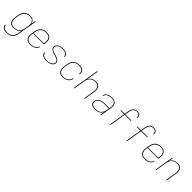

<svg xmlns="http://www.w3.org/2000/svg" viewBox="509 -2751 4982 4982"><g transform="rotate(45 3000.0 -260.0)"><path d="M207 223Q185 223 162.5 221Q140 219 120 213.5Q100 208 81.5 198Q63 188 49.5 173Q36 158 29 137.5Q22 117 25 95H46Q44 114 50 132Q56 150 69 162.5Q82 175 98 183Q114 191 132 196Q150 201 169.5 202.5Q189 204 208 204Q233 204 258 199.5Q283 195 307 183Q331 171 351.5 153Q372 135 386.5 112.5Q401 90 409 65Q417 40 421 15L441 -106Q427 -79 404.5 -56Q382 -33 354.5 -18.5Q327 -4 297 2Q267 8 238 8Q209 8 181 2Q153 -4 131 -19.5Q109 -35 94 -58.5Q79 -82 72 -109Q65 -136 66 -165Q67 -194 72 -223L88 -323Q93 -350 102 -377Q111 -404 126.5 -428.5Q142 -453 164 -473Q186 -493 211.5 -505.5Q237 -518 265 -523Q293 -528 320 -528Q351 -528 381 -521Q411 -514 433.5 -496.5Q456 -479 470 -453Q484 -427 489 -397L510 -520H531L442 18Q437 46 428 73Q419 100 403 124.5Q387 149 364.5 168.5Q342 188 315.5 200.5Q289 213 261.5 218Q234 223 207 223ZM243 -11Q268 -11 293 -15.5Q318 -20 342 -31.5Q366 -43 386.5 -61.5Q407 -80 421.5 -102Q436 -124 444.5 -149Q453 -174 457 -199L473 -299Q478 -325 478.5 -351.5Q479 -378 473 -402.5Q467 -427 453.5 -448Q440 -469 420 -483.5Q400 -498 375 -503.5Q350 -509 323 -509Q298 -509 272.5 -504.5Q247 -500 223.5 -488.5Q200 -477 179.5 -458.5Q159 -440 144 -417.5Q129 -395 121 -370Q113 -345 109 -320L92 -220Q88 -194 87 -167.5Q86 -141 92 -116.5Q98 -92 111.5 -71Q125 -50 145 -36Q165 -22 190.5 -16.5Q216 -11 243 -11Z M846 8Q817 8 788 2Q759 -4 736 -19Q713 -34 697 -57Q681 -80 673.5 -107Q666 -134 666.5 -164Q667 -194 672 -223L688 -323Q693 -351 702.5 -378Q712 -405 728 -429.5Q744 -454 767 -474Q790 -494 817 -506.5Q844 -519 872 -523.5Q900 -528 927 -528Q957 -528 985.5 -522Q1014 -516 1037.5 -501Q1061 -486 1077 -463Q1093 -440 1100.5 -413Q1108 -386 1107.5 -356Q1107 -326 1102 -297L1094 -251H697L692 -220Q688 -193 687.5 -166.5Q687 -140 693.5 -115.5Q700 -91 714 -70Q728 -49 749 -35.5Q770 -22 796 -16.5Q822 -11 849 -11Q869 -11 889 -13Q909 -15 929.5 -20.5Q950 -26 970 -35Q990 -44 1006.5 -58.5Q1023 -73 1035 -91.5Q1047 -110 1051 -130H1072Q1067 -107 1054 -86Q1041 -65 1023 -48.5Q1005 -32 983 -21Q961 -10 938 -3.5Q915 3 892 5.5Q869 8 846 8ZM700 -269H1076L1081 -300Q1086 -326 1086.5 -353Q1087 -380 1080.5 -404.5Q1074 -429 1060.5 -450Q1047 -471 1026 -484.5Q1005 -498 979.5 -503.5Q954 -509 927 -509Q902 -509 876 -504.5Q850 -500 826 -488.5Q802 -477 781 -459Q760 -441 745 -418.5Q730 -396 721.5 -370.5Q713 -345 709 -320Z M1444 8Q1422 8 1400 6Q1378 4 1357.5 -1Q1337 -6 1318 -15Q1299 -24 1284 -38Q1269 -52 1262.5 -72.5Q1256 -93 1260 -115L1261 -120H1282L1281 -116Q1278 -97 1284.5 -79Q1291 -61 1304 -49Q1317 -37 1334 -29.5Q1351 -22 1369.5 -18Q1388 -14 1407.5 -12.5Q1427 -11 1446 -11Q1466 -11 1485.5 -12.5Q1505 -14 1525 -18.5Q1545 -23 1564 -31Q1583 -39 1599.5 -51.5Q1616 -64 1628 -82Q1640 -100 1644 -120Q1647 -141 1640 -160Q1633 -179 1619 -192.5Q1605 -206 1587.5 -215Q1570 -224 1551 -230.5Q1532 -237 1512.5 -242.5Q1493 -248 1474 -254Q1455 -260 1436 -266.5Q1417 -273 1399 -281Q1381 -289 1364.5 -300.5Q1348 -312 1336 -327Q1324 -342 1319 -362Q1314 -382 1317 -403Q1321 -424 1333 -444Q1345 -464 1362.5 -479Q1380 -494 1401 -503.5Q1422 -513 1443 -518.5Q1464 -524 1486 -526Q1508 -528 1529 -528Q1551 -528 1572 -526Q1593 -524 1613.5 -519Q1634 -514 1652 -505Q1670 -496 1683.5 -481Q1697 -466 1703 -446Q1709 -426 1706 -405L1705 -400H1684L1685 -404Q1688 -423 1682.5 -440.5Q1677 -458 1664.5 -470Q1652 -482 1635.5 -489.5Q1619 -497 1601 -501.5Q1583 -506 1565 -507.5Q1547 -509 1528 -509Q1509 -509 1489.5 -507.5Q1470 -506 1451 -501.5Q1432 -497 1413.5 -488.5Q1395 -480 1379 -467Q1363 -454 1352 -436.5Q1341 -419 1338 -400Q1334 -379 1341 -360Q1348 -341 1362.5 -327.5Q1377 -314 1394.5 -305Q1412 -296 1431 -289.5Q1450 -283 1469.5 -277.5Q1489 -272 1508 -266Q1527 -260 1546 -253.5Q1565 -247 1583 -239Q1601 -231 1617 -220Q1633 -209 1645 -193.5Q1657 -178 1662.5 -158Q1668 -138 1664 -117Q1661 -96 1648 -75.5Q1635 -55 1616.5 -40Q1598 -25 1576.5 -15.5Q1555 -6 1532.5 -1Q1510 4 1488 6Q1466 8 1444 8Z M2043 8Q2013 8 1985 2Q1957 -4 1934 -19Q1911 -34 1895.5 -57Q1880 -80 1873 -107.5Q1866 -135 1866.5 -164.5Q1867 -194 1872 -223L1888 -323Q1893 -351 1902 -378Q1911 -405 1927.5 -429.5Q1944 -454 1966.5 -474Q1989 -494 2015.5 -506Q2042 -518 2070 -523Q2098 -528 2126 -528Q2151 -528 2175.5 -524.5Q2200 -521 2222.5 -512Q2245 -503 2263 -488Q2281 -473 2292 -452.5Q2303 -432 2306.5 -407.5Q2310 -383 2306 -357L2305 -355H2284L2285 -357Q2289 -380 2286 -401.5Q2283 -423 2273 -441.5Q2263 -460 2246.5 -473.5Q2230 -487 2210.5 -495Q2191 -503 2169 -506Q2147 -509 2124 -509Q2099 -509 2073 -504.5Q2047 -500 2023.5 -488.5Q2000 -477 1979.5 -458.5Q1959 -440 1944 -417.5Q1929 -395 1921 -370Q1913 -345 1909 -320L1892 -220Q1888 -194 1887.5 -167.5Q1887 -141 1893 -116.5Q1899 -92 1912.5 -71Q1926 -50 1946.5 -36Q1967 -22 1993 -16.5Q2019 -11 2045 -11Q2068 -11 2090.5 -14Q2113 -17 2135 -25.5Q2157 -34 2177.5 -48Q2198 -62 2213.5 -80.5Q2229 -99 2239 -121Q2249 -143 2253 -165H2274Q2270 -140 2259 -115.5Q2248 -91 2230.5 -70.5Q2213 -50 2191 -34Q2169 -18 2144 -8.5Q2119 1 2093.5 4.5Q2068 8 2043 8Z M2443 0 2564 -735H2585L2532 -415Q2547 -441 2568.5 -464Q2590 -487 2617 -501.5Q2644 -516 2673 -522Q2702 -528 2731 -528Q2760 -528 2787.5 -521.5Q2815 -515 2837 -499.5Q2859 -484 2873 -460.5Q2887 -437 2893.5 -410.5Q2900 -384 2899.5 -355Q2899 -326 2894 -297L2845 0H2824L2873 -300Q2878 -326 2878.5 -352Q2879 -378 2873.5 -402.5Q2868 -427 2855 -448Q2842 -469 2822.5 -483Q2803 -497 2778 -503Q2753 -509 2727 -509Q2703 -509 2677.5 -504.5Q2652 -500 2628.5 -488Q2605 -476 2585 -457.5Q2565 -439 2551 -417Q2537 -395 2529 -370.5Q2521 -346 2517 -321L2464 0Z M3237 8Q3213 8 3190.5 5.5Q3168 3 3146.5 -3Q3125 -9 3106 -20Q3087 -31 3073.5 -48Q3060 -65 3056.5 -87.5Q3053 -110 3057 -134Q3061 -159 3074.5 -183.5Q3088 -208 3109.5 -226Q3131 -244 3156 -255Q3181 -266 3207 -272.5Q3233 -279 3259 -281.5Q3285 -284 3311 -284H3471L3478 -326Q3482 -350 3482 -374.5Q3482 -399 3474 -421Q3466 -443 3451.5 -461Q3437 -479 3417 -490Q3397 -501 3373 -505Q3349 -509 3324 -509Q3304 -509 3284 -507Q3264 -505 3243.5 -499.5Q3223 -494 3204.5 -485Q3186 -476 3169.5 -461.5Q3153 -447 3141.5 -428.5Q3130 -410 3126 -390H3105Q3110 -412 3122 -433.5Q3134 -455 3152 -471.5Q3170 -488 3191.5 -499Q3213 -510 3235.5 -516.5Q3258 -523 3280.5 -525.5Q3303 -528 3326 -528Q3353 -528 3379.5 -523Q3406 -518 3429 -506Q3452 -494 3468.5 -474Q3485 -454 3493.5 -429.5Q3502 -405 3502.5 -377.5Q3503 -350 3498 -323L3445 0H3424L3442 -109Q3427 -81 3405 -58Q3383 -35 3354.5 -19.5Q3326 -4 3296 2Q3266 8 3237 8ZM3241 -11Q3266 -11 3292 -15.5Q3318 -20 3342 -32Q3366 -44 3386.5 -63Q3407 -82 3422 -105Q3437 -128 3445 -153Q3453 -178 3457 -203L3468 -265H3311Q3288 -265 3264 -263Q3240 -261 3216.5 -255.5Q3193 -250 3170 -240.5Q3147 -231 3127 -215.5Q3107 -200 3094.5 -178Q3082 -156 3078 -133Q3074 -112 3078.5 -92.5Q3083 -73 3095 -58.5Q3107 -44 3124 -34.5Q3141 -25 3160 -20Q3179 -15 3199.5 -13Q3220 -11 3241 -11Z M3778 0 3851 -441H3718L3717 -460H3854L3874 -582Q3877 -602 3883.5 -622Q3890 -642 3900.5 -661Q3911 -680 3926.5 -696Q3942 -712 3960.5 -723Q3979 -734 4000 -738.5Q4021 -743 4041 -743Q4068 -743 4094 -735.5Q4120 -728 4137.5 -710Q4155 -692 4161 -665.5Q4167 -639 4163 -612V-611H4142V-612Q4146 -635 4141 -657.5Q4136 -680 4121 -695.5Q4106 -711 4084.5 -717.5Q4063 -724 4039 -724Q4022 -724 4003 -719.5Q3984 -715 3968 -705Q3952 -695 3939 -680.5Q3926 -666 3917 -649Q3908 -632 3903 -614.5Q3898 -597 3895 -579L3875 -460H4099V-441H3872L3799 0Z M4378 0 4451 -441H4318L4317 -460H4454L4474 -582Q4477 -602 4483.5 -622Q4490 -642 4500.5 -661Q4511 -680 4526.5 -696Q4542 -712 4560.5 -723Q4579 -734 4600 -738.5Q4621 -743 4641 -743Q4668 -743 4694 -735.5Q4720 -728 4737.5 -710Q4755 -692 4761 -665.5Q4767 -639 4763 -612V-611H4742V-612Q4746 -635 4741 -657.5Q4736 -680 4721 -695.5Q4706 -711 4684.5 -717.5Q4663 -724 4639 -724Q4622 -724 4603 -719.5Q4584 -715 4568 -705Q4552 -695 4539 -680.5Q4526 -666 4517 -649Q4508 -632 4503 -614.5Q4498 -597 4495 -579L4475 -460H4699V-441H4472L4399 0Z M5046 8Q5017 8 4988 2Q4959 -4 4936 -19Q4913 -34 4897 -57Q4881 -80 4873.5 -107Q4866 -134 4866.5 -164Q4867 -194 4872 -223L4888 -323Q4893 -351 4902.5 -378Q4912 -405 4928 -429.5Q4944 -454 4967 -474Q4990 -494 5017 -506.5Q5044 -519 5072 -523.5Q5100 -528 5127 -528Q5157 -528 5185.5 -522Q5214 -516 5237.5 -501Q5261 -486 5277 -463Q5293 -440 5300.5 -413Q5308 -386 5307.5 -356Q5307 -326 5302 -297L5294 -251H4897L4892 -220Q4888 -193 4887.5 -166.5Q4887 -140 4893.5 -115.5Q4900 -91 4914 -70Q4928 -49 4949 -35.5Q4970 -22 4996 -16.5Q5022 -11 5049 -11Q5069 -11 5089 -13Q5109 -15 5129.5 -20.5Q5150 -26 5170 -35Q5190 -44 5206.5 -58.5Q5223 -73 5235 -91.5Q5247 -110 5251 -130H5272Q5267 -107 5254 -86Q5241 -65 5223 -48.5Q5205 -32 5183 -21Q5161 -10 5138 -3.5Q5115 3 5092 5.5Q5069 8 5046 8ZM4900 -269H5276L5281 -300Q5286 -326 5286.5 -353Q5287 -380 5280.5 -404.5Q5274 -429 5260.5 -450Q5247 -471 5226 -484.5Q5205 -498 5179.5 -503.5Q5154 -509 5127 -509Q5102 -509 5076 -504.5Q5050 -500 5026 -488.5Q5002 -477 4981 -459Q4960 -441 4945 -418.5Q4930 -396 4921.5 -370.5Q4913 -345 4909 -320Z M5443 0 5529 -520H5550L5532 -415Q5547 -441 5568.5 -464Q5590 -487 5617 -501.5Q5644 -516 5673 -522Q5702 -528 5731 -528Q5760 -528 5787.5 -521.5Q5815 -515 5837 -499.5Q5859 -484 5873 -460.5Q5887 -437 5893.5 -410.5Q5900 -384 5899.5 -355Q5899 -326 5894 -297L5845 0H5824L5873 -300Q5878 -326 5878.5 -352Q5879 -378 5873.5 -402.5Q5868 -427 5855 -448Q5842 -469 5822.5 -483Q5803 -497 5778 -503Q5753 -509 5727 -509Q5703 -509 5677.5 -504.5Q5652 -500 5628.5 -488Q5605 -476 5585 -457.5Q5565 -439 5551 -417Q5537 -395 5529 -370.5Q5521 -346 5517 -321L5464 0Z"/></g></svg>

Font: Iosevka Thin Extended Oblique
Style: Regular
Weight: 100
Width: 7
Italic angle: -9°
Monospace: yes
Designer: Belleve Invis
Foundry: Belleve Invis
Version: Version 32.5.0; ttfautohint (v1.8.4)